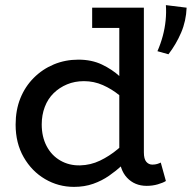

<svg xmlns="http://www.w3.org/2000/svg" viewBox="-20 -716 749 750"><path d="M269 14Q208 14 156 -16.5Q104 -47 72.5 -102Q41 -157 41 -229Q41 -286 59.5 -332Q78 -378 112 -412Q146 -446 190.5 -464.5Q235 -483 286 -483Q338 -483 378 -464Q418 -445 448.5 -417Q479 -389 502 -361V-289Q478 -318 447.5 -343Q417 -368 382 -383.5Q347 -399 308 -399Q272 -399 242 -386.5Q212 -374 189.5 -352Q167 -330 155 -298.5Q143 -267 143 -230Q143 -182 162 -145.5Q181 -109 215.5 -89Q250 -69 293 -70Q334 -71 370.5 -88.5Q407 -106 439.5 -133Q472 -160 499 -187V-111Q481 -92 457.5 -70.5Q434 -49 406 -29.5Q378 -10 344 2Q310 14 269 14ZM553 10Q506 10 476 -22Q446 -54 446 -113V-686H542V-121Q542 -95 551.5 -84Q561 -73 575 -73Q586 -73 594 -75.5Q602 -78 608 -81L628 -9Q617 -2 596.5 4Q576 10 553 10ZM340 -607V-686H533V-607ZM628 -696 709 -686Q707 -634 687.5 -588.5Q668 -543 638 -504L595 -516Q608 -546 616 -576Q624 -606 627 -636.5Q630 -667 628 -696Z"/></svg>

Font: BioRhyme
Style: Regular
Weight: 400
Designer: Aoife Mooney
Foundry: Aoife Mooney Type
Version: Version 1.600;gftools[0.9.33]